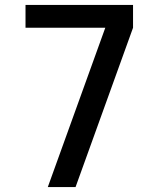

<svg xmlns="http://www.w3.org/2000/svg" viewBox="-20 -755 640 775"><path d="M173 0 405 -643H83V-735H517V-643L285 0Z"/></svg>

Font: Iosevka Custom SmBdEx
Style: Regular
Weight: 600
Width: 7
Monospace: yes
Designer: Belleve Invis
Foundry: Belleve Invis
Version: Version 11.2.4; ttfautohint (v1.8.4)